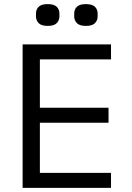

<svg xmlns="http://www.w3.org/2000/svg" viewBox="-20 -914 640 934"><path d="M90 0V-698H520V-625H174V-390H508V-317H174V-73H520V0ZM212 -788Q181 -788 168 -801.5Q155 -815 155 -834V-848Q155 -868 168 -881Q181 -894 212 -894Q243 -894 256 -881Q269 -868 269 -848V-834Q269 -815 256 -801.5Q243 -788 212 -788ZM398 -788Q367 -788 354 -801.5Q341 -815 341 -834V-848Q341 -868 354 -881Q367 -894 398 -894Q429 -894 442 -881Q455 -868 455 -848V-834Q455 -815 442 -801.5Q429 -788 398 -788Z"/></svg>

Font: Lilex Nerd Font
Style: Regular
Weight: 400
Designer: Mike Abbink, Paul van der Laan, Pieter van Rosmalen, Mikhael Khrustik
Foundry: Mikhael Khrustik
Version: Version 2.400; ttfautohint (v1.8.4.7-5d5b);Nerd Fonts 3.3.0